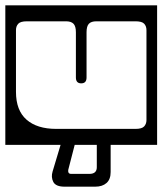

<svg xmlns="http://www.w3.org/2000/svg" viewBox="-40 -524 610 721"><path d="M-20 -504H550V20H375.5V122Q375.5 149.5 360 163.2Q344.5 177 317.5 177H202.5Q169.5 177 160.2 159.2Q151 141.5 157.5 120L187.5 20H-20ZM61 -444Q37 -444 28.5 -434.8Q20 -425.5 20 -411V-179Q20 -109.5 59.5 -74.8Q99 -40 171 -40H469Q493 -40 501.5 -49.5Q510 -59 510 -73V-411Q510 -425.5 501.5 -434.8Q493 -444 469 -444H322Q302.5 -444 293.8 -434.8Q285 -425.5 285 -403V-233Q285 -211 265 -211Q245 -211 245 -233V-403Q245 -425.5 236 -434.8Q227 -444 208 -444ZM323.5 104V20H240.5L216.5 113Q215 119 217.2 124Q219.5 129 227.5 129H295.5Q323.5 129 323.5 104Z"/></svg>

Font: Honk Rounded
Style: Regular
Weight: 400
Designer: Noopur Datye & Yesha Goshar
Foundry: Ek Type
Version: Version 1.000